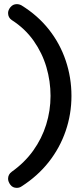

<svg xmlns="http://www.w3.org/2000/svg" viewBox="-20 -722 403 927"><path d="M61 185Q41 185 30 170Q19 155 19 141Q19 120 37 107Q99 63 140.5 5Q182 -53 203 -120.5Q224 -188 224 -259Q224 -330 204 -398Q184 -466 142.5 -525Q101 -584 37 -625Q19 -637 19 -659Q19 -674 31 -688Q43 -702 61 -702Q73 -702 84 -696Q163 -647 216.5 -579Q270 -511 297.5 -429Q325 -347 325 -259Q325 -171 297 -89.5Q269 -8 215.5 60Q162 128 84 178Q74 185 61 185Z"/></svg>

Font: Quicksand Light SemiBold
Style: Regular
Weight: 600
Version: Version 3.004